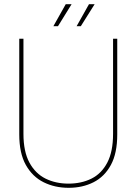

<svg xmlns="http://www.w3.org/2000/svg" viewBox="-20 -885 652 917"><path d="M308 12Q242 12 188.5 -14.5Q135 -41 103.5 -97Q72 -153 72 -243V-700H92V-246Q92 -161 120.5 -108.5Q149 -56 197.5 -32Q246 -8 307 -8Q369 -8 417 -32Q465 -56 492.5 -108.5Q520 -161 520 -246V-700H540V-243Q540 -153 509.5 -97Q479 -41 426.5 -14.5Q374 12 308 12ZM346 -760 405 -865H432L366 -760ZM235 -760 294 -865H322L257 -760Z"/></svg>

Font: DM Sans 11pt Thin
Style: Regular
Weight: 250
Version: Version 4.004;gftools[0.9.30]